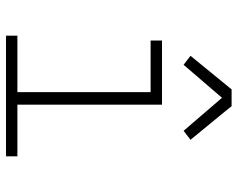

<svg xmlns="http://www.w3.org/2000/svg" viewBox="-96 -696 792 640"><g transform="rotate(90 300.0 -376.0)"><path d="M99 0V-38H287V-482H115V-520H329V-38H501V0ZM196 -592 166 -615 278 -752H334L350 -732L446 -615L416 -592L306 -720Z"/></g></svg>

Font: Iosevka Extralight Extended
Style: Regular
Weight: 200
Width: 7
Monospace: yes
Designer: Belleve Invis
Foundry: Belleve Invis
Version: Version 32.5.0; ttfautohint (v1.8.4)